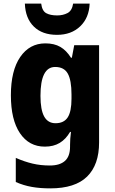

<svg xmlns="http://www.w3.org/2000/svg" viewBox="-20 -798 631 1058"><path d="M230 -559Q279 -559 312.5 -539.5Q346 -520 371 -480H376L389 -549H526V-13Q526 110 460 175Q394 240 257 240Q201 240 155.5 232Q110 224 67 205V72Q115 93 159.5 103.5Q204 114 255 114Q309 114 337.5 89Q366 64 366 10V1Q366 -33 371 -71H366Q343 -31 309 -10.5Q275 10 227 10Q140 10 90 -64Q40 -138 40 -273Q40 -409 91.5 -484Q143 -559 230 -559ZM284 -429Q203 -429 203 -270Q203 -193 223.5 -156Q244 -119 286 -119Q332 -119 353 -151Q374 -183 374 -254V-277Q374 -356 353.5 -392.5Q333 -429 284 -429ZM474 -778Q471 -700 422 -653Q373 -606 294 -606Q213 -606 166.5 -651.5Q120 -697 117 -778H207Q212 -738 234.5 -725.5Q257 -713 295 -713Q327 -713 352 -726Q377 -739 383 -778Z"/></svg>

Font: Noto Sans Ethiopic SemiCondensed ExtraBold
Style: Regular
Weight: 800
Width: 4
Designer: Monotype Design Team
Foundry: Monotype Imaging Inc.
Version: Version 2.102; ttfautohint (v1.8.4.7-5d5b)